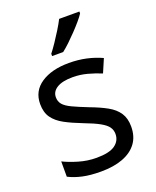

<svg xmlns="http://www.w3.org/2000/svg" viewBox="-144 -901 767 944"><g transform="rotate(-20 239.5 -429.0)"><path d="M434 -199Q434 -147 408 -112Q382 -77 334 -59Q286 -41 220 -41Q164 -41 123.5 -50Q83 -59 52 -75V-155Q84 -139 129.5 -125.5Q175 -112 222 -112Q289 -112 319 -133.5Q349 -155 349 -191Q349 -211 338 -227Q327 -243 298.5 -259Q270 -275 217 -295Q165 -315 128 -335Q91 -355 71 -383Q51 -411 51 -455Q51 -523 106.5 -560Q162 -597 252 -597Q301 -597 343.5 -587.5Q386 -578 423 -561L393 -491Q359 -505 322 -515Q285 -525 246 -525Q192 -525 163.5 -507.5Q135 -490 135 -460Q135 -438 148 -422.5Q161 -407 191.5 -392.5Q222 -378 273 -358Q324 -339 360 -319Q396 -299 415 -270.5Q434 -242 434 -199ZM388 -807Q379 -793 362 -773Q345 -753 324.5 -731.5Q304 -710 283.5 -690.5Q263 -671 245 -657H187V-669Q202 -688 219.5 -714Q237 -740 254 -767.5Q271 -795 282 -817H388Z"/></g></svg>

Font: Noto Sans Tamil UI
Style: Regular
Weight: 400
Designer: Jelle Bosma - Monotype Design Team
Foundry: Monotype Imaging Inc.
Version: Version 2.004